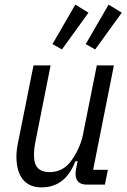

<svg xmlns="http://www.w3.org/2000/svg" viewBox="-20 -799 550 831"><path d="M199 -516 135 -194Q127 -156 127 -128Q127 -88 144.5 -71Q162 -54 194 -54Q248 -54 282 -95Q303 -121 318.5 -154.5Q334 -188 339 -216L399 -516H473L383 -64H447L434 0H356Q307 0 307 -47Q307 -55 308 -62Q309 -69 311 -77L316 -101H306Q263 12 160 12Q106 12 78.5 -23Q51 -58 51 -122Q51 -138 53.5 -156Q56 -174 61 -196L125 -516ZM248 -585 207 -608 306 -779 363 -744ZM392 -585 351 -608 450 -779 507 -744Z"/></svg>

Font: IBM Plex Sans Condensed
Style: Italic
Weight: 400
Width: 3
Italic angle: -11°
Designer: Mike Abbink, Paul van der Laan, Pieter van Rosmalen
Foundry: Bold Monday
Version: Version 1.3